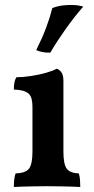

<svg xmlns="http://www.w3.org/2000/svg" viewBox="-20 -740 373 763"><path d="M35 3Q35 -12 36.5 -26Q38 -40 42 -51Q82 -52 95.5 -70Q109 -88 109 -138V-313Q109 -337 104 -352Q99 -367 83 -375Q67 -383 35 -384Q35 -398 37 -410.5Q39 -423 45 -433Q71 -433 103.5 -438Q136 -443 164 -451Q192 -459 205 -467Q217 -463 224.5 -452Q232 -441 232 -419V-138Q232 -88 245 -70Q258 -52 293 -51Q297 -40 298 -25Q299 -10 299 3Q283 2 261.5 1.5Q240 1 216 0.5Q192 0 168 0Q144 0 119 0.5Q94 1 72.5 1.5Q51 2 35 3ZM180 -531Q165 -530 149.5 -533Q134 -536 124 -541Q148 -589 163 -629Q178 -669 188 -708Q209 -716 230.5 -718.5Q252 -721 271 -720Q282 -720 292.5 -718Q303 -716 311 -714Q276 -674 241.5 -625.5Q207 -577 180 -531Z"/></svg>

Font: Vollkorn SemiBold
Style: Regular
Weight: 600
Designer: Friedrich Althausen
Foundry: Friedrich Althausen
Version: Version 5.000